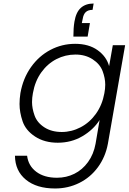

<svg xmlns="http://www.w3.org/2000/svg" viewBox="-20 -803 731 1091"><path d="M397 -595Q397 -645 403 -680Q412 -734 439.5 -758.5Q467 -783 512 -783L506 -747Q481 -747 467.5 -734.5Q454 -722 450 -696L445 -672H491L478 -595ZM407 -554Q484 -554 534.5 -518Q585 -482 600 -427L621 -546H691L593 14Q579 89 536.5 147Q494 205 430.5 236.5Q367 268 293 268Q188 268 127 218Q66 168 65 82H134Q141 139 186 173Q231 207 304 207Q357 207 402.5 184.5Q448 162 480 118Q512 74 523 14L546 -121Q510 -65 447.5 -28.5Q385 8 308 8Q233 8 179.5 -27Q126 -62 108.5 -113.5Q91 -165 91 -212Q91 -241 96 -274Q111 -358 156 -421.5Q201 -485 266.5 -519.5Q332 -554 407 -554ZM573 -273Q578 -299 578 -322Q578 -359 563 -399Q548 -439 506.5 -466Q465 -493 409 -493Q351 -493 300.5 -467Q250 -441 214.5 -391.5Q179 -342 167 -274Q162 -247 162 -223Q162 -187 176.5 -146.5Q191 -106 232 -79.5Q273 -53 331 -53Q387 -53 438.5 -80Q490 -107 525.5 -157Q561 -207 573 -273Z"/></svg>

Font: Fz Poppins Light
Style: Italic
Weight: 300
Italic angle: -10°
Designer: Ninad Kale (Devanagari), Jonny Pinhorn (Latin)
Foundry: Indian Type Foundry
Version: Vit hóa bi Vntype.Com & FontZin.Com